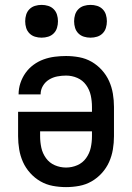

<svg xmlns="http://www.w3.org/2000/svg" viewBox="-20 -757 540 785"><path d="M250 8Q223 8 196 3Q169 -2 145.5 -15.5Q122 -29 103.5 -49.5Q85 -70 74 -94.5Q63 -119 58.5 -146Q54 -173 54 -200V-300H356V-320Q356 -344 351 -367Q346 -390 332 -409.5Q318 -429 296 -438.5Q274 -448 250 -448Q232 -448 214 -444.5Q196 -441 180.5 -431.5Q165 -422 155.5 -406Q146 -390 146 -371H56Q56 -395 63.5 -417.5Q71 -440 84.5 -459Q98 -478 117 -492Q136 -506 158 -514Q180 -522 203.5 -525Q227 -528 250 -528Q277 -528 304 -523Q331 -518 354.5 -504.5Q378 -491 396.5 -470.5Q415 -450 426 -425.5Q437 -401 441.5 -374Q446 -347 446 -320V-200Q446 -173 441.5 -146Q437 -119 426 -94.5Q415 -70 396.5 -49.5Q378 -29 354.5 -15.5Q331 -2 304 3Q277 8 250 8ZM250 -72Q274 -72 296 -81.5Q318 -91 332 -110.5Q346 -130 351 -153Q356 -176 356 -200V-220H144V-200Q144 -176 149 -153Q154 -130 168 -110.5Q182 -91 204 -81.5Q226 -72 250 -72ZM350 -603Q336 -603 323 -607Q310 -611 300.5 -620.5Q291 -630 287 -643Q283 -656 283 -670Q283 -684 287 -697Q291 -710 300.5 -719.5Q310 -729 323 -733Q336 -737 350 -737Q364 -737 377 -733Q390 -729 399.5 -719.5Q409 -710 413 -697Q417 -684 417 -670Q417 -656 413 -643Q409 -630 399.5 -620.5Q390 -611 377 -607Q364 -603 350 -603ZM150 -603Q136 -603 123 -607Q110 -611 100.5 -620.5Q91 -630 87 -643Q83 -656 83 -670Q83 -684 87 -697Q91 -710 100.5 -719.5Q110 -729 123 -733Q136 -737 150 -737Q164 -737 177 -733Q190 -729 199.5 -719.5Q209 -710 213 -697Q217 -684 217 -670Q217 -656 213 -643Q209 -630 199.5 -620.5Q190 -611 177 -607Q164 -603 150 -603Z"/></svg>

Font: Iosevka Bendy Medium
Style: Regular
Weight: 500
Monospace: yes
Designer: Belleve Invis
Foundry: Belleve Invis
Version: Version 30.1.2